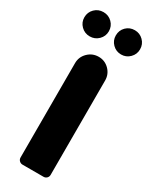

<svg xmlns="http://www.w3.org/2000/svg" viewBox="-266 -970 810 1022"><g transform="rotate(30 139.0 -459.5)"><path d="M46.9 -27.8V-607.9Q46.9 -646 74.2 -673.1Q101.6 -700.2 140.1 -700.2Q178.2 -700.2 205.1 -673.1Q231.9 -646 231.9 -607.9V-27.8Q231.9 -16.1 223.9 -8.1Q215.8 0 204.1 0H75.2Q63.5 0 55.2 -8.1Q46.9 -16.1 46.9 -27.8ZM-32.2 -844.2Q-32.2 -875.5 -10.5 -897.2Q11.2 -918.9 43 -918.9Q74.7 -918.9 96.4 -897.2Q118.2 -875.5 118.2 -844.2Q118.2 -813.5 96.2 -791.7Q74.2 -770 43 -770Q11.7 -770 -10.3 -791.7Q-32.2 -813.5 -32.2 -844.2ZM161.1 -844.2Q161.1 -876 182.6 -897.5Q204.1 -918.9 235.8 -918.9Q266.6 -918.9 288.3 -897.2Q310.1 -875.5 310.1 -844.2Q310.1 -813.5 288.3 -791.7Q266.6 -770 235.8 -770Q204.6 -770 182.9 -791.7Q161.1 -813.5 161.1 -844.2Z"/></g></svg>

Font: LT Saeada
Style: Bold
Weight: 700
Designer: Daniel Lyons
Foundry: LyonsType
Version: Version 1.001